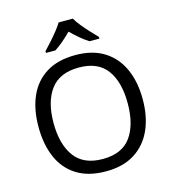

<svg xmlns="http://www.w3.org/2000/svg" viewBox="-135 -1053 1050 1173"><g transform="rotate(-15 390.5 -467.0)"><path d="M720 -358Q720 -247 682.5 -164.5Q645 -82 572 -36Q499 10 391 10Q280 10 206.5 -36Q133 -82 97 -165Q61 -248 61 -359Q61 -469 97 -551Q133 -633 206.5 -679Q280 -725 392 -725Q499 -725 572 -679.5Q645 -634 682.5 -551.5Q720 -469 720 -358ZM156 -358Q156 -223 213 -145.5Q270 -68 391 -68Q513 -68 569 -145.5Q625 -223 625 -358Q625 -493 569 -569.5Q513 -646 392 -646Q271 -646 213.5 -569.5Q156 -493 156 -358ZM435 -944Q447 -922 469.5 -894.5Q492 -867 516.5 -840.5Q541 -814 560 -795V-784H498Q472 -800 444 -823.5Q416 -847 389 -874Q362 -847 335 -824Q308 -801 282 -784H222V-795Q241 -815 264.5 -841Q288 -867 310 -894.5Q332 -922 345 -944Z"/></g></svg>

Font: Noto Sans Inscriptional Pahlavi
Style: Regular
Weight: 400
Designer: Monotype Design Team
Foundry: Monotype Imaging Inc.
Version: Version 2.003; ttfautohint (v1.8.4.7-5d5b)